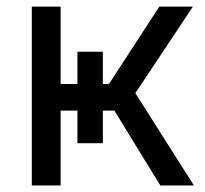

<svg xmlns="http://www.w3.org/2000/svg" viewBox="-20 -566 625 586"><path d="M77.1 0V-545.9H165V-309.6H312.5L466.3 -545.9H568.8L393.1 -281.7L571.8 0H469.2L329.1 -228.5H165V0ZM216.3 -408.2H293.9V-128.9H216.3Z"/></svg>

Font: Adwaita Sans
Style: Regular
Weight: 400
Designer: Rasmus Andersson
Foundry: rsms
Version: Version 4.001;git-9221beed3